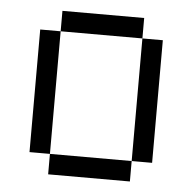

<svg xmlns="http://www.w3.org/2000/svg" viewBox="-43 -543 585 585"><g transform="rotate(5 250.0 -250.0)"><path d="M125 -62.5V0H375V-62.5ZM125 -62.5Q125 -62.5 125 -437.5H62.5Q62.5 -437.5 62.5 -62.5ZM375 -62.5H437.5Q437.5 -62.5 437.5 -437.5H375Q375 -437.5 375 -62.5ZM125 -437.5H375V-500H125Z"/></g></svg>

Font: CalcUnifontExMono
Style: Regular
Weight: 500
Version: Version 15.0.06